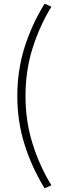

<svg xmlns="http://www.w3.org/2000/svg" viewBox="-20 -767 332 1054"><path d="M75 -240Q75 -380 114.5 -506Q154 -632 225 -747L262 -730Q198 -626 159 -503Q120 -380 120 -240ZM225 267Q154 151 114.5 25Q75 -101 75 -240H120Q120 -101 159 22.5Q198 146 262 250Z"/></svg>

Font: Brygada 1918
Style: Regular
Weight: 400
Designer: Mateusz Machalski | Borys Kosmynka | Przemek Hoffer
Foundry: NIEPODLEGLA 2018
Version: Version 3.006